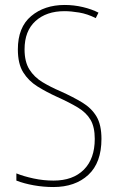

<svg xmlns="http://www.w3.org/2000/svg" viewBox="-20 -744 475 774"><path d="M389 -184Q389 -88 336 -39Q283 10 195 10Q155 10 116 3Q77 -4 46 -16V-45Q76 -33 115.5 -24.5Q155 -16 196 -16Q274 -16 318 -60Q362 -104 362 -184Q362 -232 345 -261Q328 -290 294 -310.5Q260 -331 211 -353Q167 -373 131 -395.5Q95 -418 73.5 -452.5Q52 -487 52 -545Q52 -634 105.5 -679Q159 -724 241 -724Q278 -724 314 -715.5Q350 -707 377 -693L366 -671Q332 -688 299 -693.5Q266 -699 240 -699Q167 -699 123 -659Q79 -619 79 -545Q79 -495 98.5 -464Q118 -433 151 -413Q184 -393 224 -376Q275 -353 312 -330.5Q349 -308 369 -274.5Q389 -241 389 -184Z"/></svg>

Font: Noto Sans Gurmukhi UI Condensed Thin
Style: Regular
Weight: 100
Width: 3
Designer: Jelle Bosma - Monotype Design Team
Foundry: Monotype Imaging Inc.
Version: Version 2.004; ttfautohint (v1.8.4.7-5d5b)